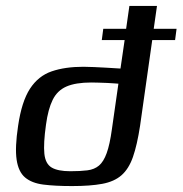

<svg xmlns="http://www.w3.org/2000/svg" viewBox="-20 -625 615 647"><path d="M328 -528H405L416 -605H509L498 -528H575L570 -490H493L452 -201Q442 -136 428 -96Q414 -56 389.5 -34.5Q365 -13 324.5 -5.5Q284 2 223 2Q165 2 126 -3Q87 -8 64.5 -27Q42 -46 36 -87Q30 -128 41 -201Q53 -283 81 -326Q109 -369 154 -384.5Q199 -400 261 -400Q277 -400 297 -399Q317 -398 336.5 -397Q356 -396 369.5 -395Q383 -394 386 -394L400 -490H323ZM217 -48Q251 -48 274.5 -51Q298 -54 313.5 -67Q329 -80 339.5 -109Q350 -138 357 -189L379 -343Q376 -343 365.5 -344Q355 -345 341 -345.5Q327 -346 312.5 -346.5Q298 -347 288 -347Q235 -347 204 -333.5Q173 -320 157.5 -288.5Q142 -257 135 -205Q126 -141 129.5 -107Q133 -73 154 -60.5Q175 -48 217 -48Z"/></svg>

Font: Genos Thin Medium
Style: Italic
Weight: 500
Italic angle: -8°
Version: Version 1.010